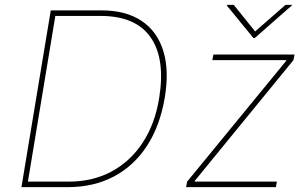

<svg xmlns="http://www.w3.org/2000/svg" viewBox="-20 -770 1263 790"><path d="M258.5 0H68.2L188.9 -727.3H397.7Q497.9 -727.3 562.5 -684.1Q627.1 -641 652 -560.2Q676.8 -479.4 657.7 -366.5Q637.8 -250.7 584 -168.7Q530.2 -86.6 447.6 -43.3Q365.1 0 258.5 0ZM94.8 -22.7H262.8Q361.9 -22.7 439.5 -64.6Q517 -106.5 567.5 -183.6Q617.9 -260.7 634.9 -366.5Q661.2 -528.4 599.6 -616.5Q538 -704.5 393.5 -704.5H207.7ZM745.7 0 750 -22.7 1157.7 -519.9V-522.7H853.7L858 -545.5H1191.8L1187.5 -522.7L781.2 -25.6V-22.7H1119.3L1115.1 0ZM941.8 -750 1029.8 -640.6 1154.8 -750H1181.8L1180.4 -747.2L1028.4 -613.6H1022.7L913.4 -747.2L914.8 -750Z"/></svg>

Font: Inter UI Thin
Style: Italic
Weight: 100
Italic angle: -9.39999°
Designer: Rasmus Andersson
Foundry: rsms
Version: 3.2;8d6f07862